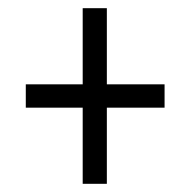

<svg xmlns="http://www.w3.org/2000/svg" viewBox="-20 -592 465 469"><path d="M182 -143V-329H43V-386H182V-572H241V-386H382V-329H241V-143Z"/></svg>

Font: Noto Serif Tamil ExtraCondensed
Style: Regular
Weight: 400
Width: 2
Designer: Indian Type Foundry, Tom Grace, and the Monotype Design Team
Foundry: Monotype Imaging Inc.
Version: Version 2.004